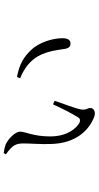

<svg xmlns="http://www.w3.org/2000/svg" viewBox="233 -765 534 1040"><g transform="rotate(-90 500.0 -245.0)"><path d="M243 -382C243 -346 238 -293 240 -238C243 -94 321 -29 381 -4C413 10 435 -3 435 -23C435 -41 421 -45 428 -78C433 -103 457 -166 474 -216L455 -225C433 -178 407 -124 383 -87C376 -77 368 -77 356 -81C325 -98 281 -147 281 -241C281 -330 307 -376 307 -403C307 -429 269 -467 238 -481C225 -486 208 -490 191 -492L184 -480C237 -443 243 -423 243 -382ZM596 -403C648 -382 688 -352 715 -307C746 -252 750 -190 756 -156C760 -138 770 -130 783 -130C803 -130 813 -143 813 -175C813 -226 791 -301 748 -345C713 -381 675 -407 603 -420Z"/></g></svg>

Font: Noto Serif CJK TC Light
Style: Regular
Weight: 300
Designer: Ryoko NISHIZUKA 西塚涼子 (kana & ideographs); Frank Grießhammer (Latin, Greek & Cyrillic); Wenlong ZHANG 张文龙 (bopomofo); San
Foundry: Adobe
Version: Version 2.001;hotconv 1.1.0;makeotfexe 2.6.0